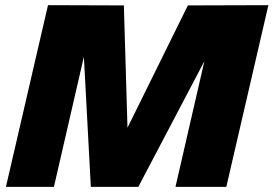

<svg xmlns="http://www.w3.org/2000/svg" viewBox="-20 -724 1060 744"><path d="M3 0 166 -704 460 -703 474 -229 708 -703 1020 -704 857 0H660L772 -487L516 0H332L305 -504L189 0Z"/></svg>

Font: Prodigy Sans ExtraBold
Style: Italic
Weight: 800
Italic angle: -13°
Designer: Wei Huang
Foundry: Wei Huang
Version: Version 1.003; ttfautohint (v1.8.3)